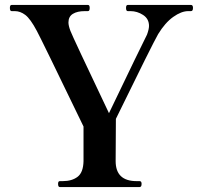

<svg xmlns="http://www.w3.org/2000/svg" viewBox="-20 -757 805 777"><path d="M222 0Q215 0 215 -13Q215 -24 222 -24H234Q271 -24 294 -41.5Q317 -59 318 -105V-245Q146 -601 129 -632Q103 -681 82.5 -696.5Q62 -712 40 -712H27Q20 -712 20 -725Q20 -737 27 -737H336Q343 -737 343 -725Q343 -712 336 -712H323Q293 -712 275 -701Q257 -690 257 -666Q257 -653 265 -632Q274 -608 421 -299Q553 -574 575 -617Q583 -639 583 -652Q583 -681 559 -696.5Q535 -712 508 -712H497Q490 -712 490 -725Q490 -737 497 -737H753Q761 -737 761 -725Q761 -712 753 -712H742Q714 -712 681 -688.5Q648 -665 620 -619Q598 -581 449 -276L448 -105Q448 -24 533 -24H545Q553 -24 553 -13Q553 0 545 0Z"/></svg>

Font: Shippori Mincho
Style: Bold
Weight: 700
Designer: FONTDASU
Foundry: FONTDASU / Google Inc. / but / Adobe
Version: Version 3.110; ttfautohint (v1.8.3)